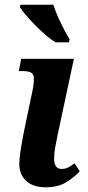

<svg xmlns="http://www.w3.org/2000/svg" viewBox="-20 -786 373 816"><path d="M174 10Q121 10 91.5 -17Q62 -44 62 -90Q62 -112 68 -149.5Q74 -187 82 -228L118 -400Q128 -449 121.5 -466.5Q115 -484 77 -484H60L70 -536H294L225 -213Q219 -185 214.5 -159.5Q210 -134 210 -112Q210 -68 242 -68Q257 -68 269 -74Q281 -80 297 -92L319 -58Q296 -33 261.5 -11.5Q227 10 174 10ZM216 -606Q189 -623 158.5 -651Q128 -679 102.5 -707.5Q77 -736 64 -756L67 -766H207Q214 -742 226.5 -714Q239 -686 252.5 -660.5Q266 -635 276 -619L273 -606Z"/></svg>

Font: Noto Serif SemiCondensed
Style: Bold Italic
Weight: 700
Width: 4
Italic angle: -12°
Designer: Monotype Design Team
Foundry: Monotype Imaging Inc.
Version: Version 2.014